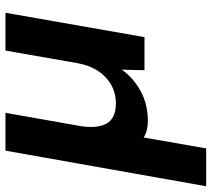

<svg xmlns="http://www.w3.org/2000/svg" viewBox="-72 -480 756 685"><g transform="rotate(-90 305.5 -138.0)"><path d="M-17 220 110 -496H245L198 -230Q188 -169 206.5 -135.5Q225 -102 280 -102Q314 -102 343.5 -118Q373 -134 393.5 -164.5Q414 -195 422 -238L467 -496H602L515 0H397L399 -81Q369 -39 322 -13.5Q275 12 216 12Q199 12 184 8.5Q169 5 157 -3L118 220Z"/></g></svg>

Font: DM Sans 12pt
Style: Bold Italic
Weight: 700
Italic angle: -10°
Version: Version 4.004;gftools[0.9.30]